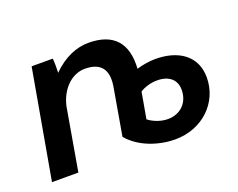

<svg xmlns="http://www.w3.org/2000/svg" viewBox="-91 -692 1067 862"><g transform="rotate(-20 442.0 -261.5)"><path d="M615 9C744 9 842 -84 842 -205C842 -308 762 -361 653 -361C624 -361 593 -356 563 -347C571 -469 514 -532 395 -532C339 -532 278 -508 222 -452C223 -476 223 -499 221 -520H120L28 0H154L206 -300C224 -376 278 -428 340 -428C420 -428 448 -383 433 -303L395 -83C448 -19 540 9 615 9ZM523 -120 545 -245C567 -259 598 -268 627 -268C685 -268 717 -238 717 -191C717 -128 673 -88 615 -88C582 -88 547 -101 523 -120Z"/></g></svg>

Font: Fixel Display 20240404 SemiBold
Style: Italic
Weight: 600
Italic angle: -10°
Designer: AlfaBravo + MacPaw
Foundry: Kyrylo Tkachov, Marchela Mozhyna, Serhii Makarenko, Maria Weinstein, Zakhar Kryvoshyya
Version: Version 1.211;Glyphs 3.2 (3225)